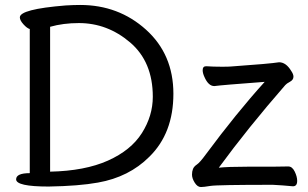

<svg xmlns="http://www.w3.org/2000/svg" viewBox="-20 -738 1240 774"><path d="M182 -46Q322 -49 415 -90.5Q508 -132 552 -201.5Q596 -271 596 -348Q596 -489 504.5 -567Q413 -645 298 -645Q235 -645 182 -630ZM176 14Q45 14 45 -15Q45 -40 100 -40V-621Q89 -624 74.5 -640Q60 -656 60 -668Q60 -701 244 -716Q277 -718 303 -718Q458 -718 568.5 -618.5Q679 -519 679 -360Q679 -201 582 -106Q500 -24 375 -2Q298 12 176 14ZM790 16Q776 16 765 -1.5Q754 -19 754 -34Q754 -47 758 -57Q762 -67 774 -75Q786 -83 810 -116Q933 -282 1047 -408Q872 -395 844 -391Q820 -391 804 -428Q797 -443 797 -455Q797 -471 811 -471Q838 -469 875 -469Q903 -469 912 -470Q1068 -481 1105 -487Q1133 -487 1154 -452Q1163 -439 1163 -429Q1163 -416 1149 -408.5Q1135 -401 1130 -395Q980 -223 862 -62Q899 -66 976 -66Q1126 -66 1142 -67Q1158 -67 1168 -46.5Q1178 -26 1178 -9Q1178 13 1161 13Q1120 9 1080 7Q855 7 828 11.5Q801 16 790 16Z"/></svg>

Font: LXGW WenKai Medium
Style: Regular
Weight: 500
Designer: LXGW / Fontworks Inc.
Foundry: LXGW / Fontworks Inc.
Version: Version 1.501; October 10, 2024